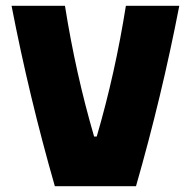

<svg xmlns="http://www.w3.org/2000/svg" viewBox="-20 -645 661 665"><path d="M205 -625Q242 -391 306 -172H315Q379 -391 416 -625H601Q540 -310 451 0H170Q81 -310 20 -625Z"/></svg>

Font: Changa ExtraBold
Style: Regular
Weight: 800
Designer: Eduardo Rodriguez Tunni
Foundry: Eduardo Rodriguez Tunni
Version: Version 2.002; ttfautohint (v1.5) -l 8 -r 50 -G 220 -x 14 -H